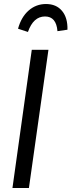

<svg xmlns="http://www.w3.org/2000/svg" viewBox="-20 -936 356 956"><path d="M119.1 -776.9 69.8 -793Q85.9 -851.6 122.8 -883.8Q159.7 -916 209 -916Q260.3 -916 288.8 -881.8Q317.4 -847.7 315.9 -788.1L266.1 -780.8Q260.3 -854 204.1 -854Q146 -854 119.1 -776.9ZM221.2 -688 124 0H42L138.2 -688Z"/></svg>

Font: Fira Sans Compressed Book
Style: Italic
Weight: 350
Width: 3
Italic angle: -8°
Designer: Carrois Corporate & Edenspiekermann AG
Foundry: Carrois Corporate GbR & Edenspiekermann AG
Version: Version 4.203;PS 004.203;hotconv 1.0.88;makeotf.lib2.5.64775